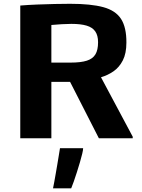

<svg xmlns="http://www.w3.org/2000/svg" viewBox="-20 -736 755 1022"><path d="M87.9 0V-706.5Q129.9 -710 178 -711.9Q226.1 -713.9 271.7 -714.8Q317.4 -715.8 353 -715.8Q463.9 -715.8 529.5 -698Q595.2 -680.2 624.3 -635.3Q653.3 -590.3 652.8 -509.3Q652.8 -451.7 633.8 -414.6Q614.7 -377.4 584.2 -356.4Q553.7 -335.4 517.6 -324.7L686.5 -8.3V0H506.3L353 -300.3H253.4V0ZM253.4 -402.8H356.4Q410.6 -402.8 442.4 -413.1Q474.1 -423.3 488 -446.8Q502 -470.2 502 -511.2Q502 -547.4 487.1 -568.8Q472.2 -590.3 440.9 -599.6Q409.7 -608.9 359.9 -608.9Q335.9 -608.9 309.1 -607.2Q282.2 -605.5 253.4 -603ZM262.2 266.6Q265.1 252.9 268.8 232.7Q272.5 212.4 276.6 188.7Q280.8 165 284.9 140.4Q289.1 115.7 292.7 93.3Q296.4 70.8 299.3 52.7H422.4V54.2Q422.4 62.5 417.7 82.3Q413.1 102.1 405.5 127.7Q397.9 153.3 389.4 180.2Q380.9 207 372.8 230Q364.7 252.9 358.9 266.6Z"/></svg>

Font: Comme
Style: Bold
Weight: 700
Version: Version 1.000;gftools[0.9.27]